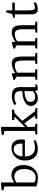

<svg xmlns="http://www.w3.org/2000/svg" viewBox="1651 -2484 847 4189"><g transform="rotate(-90 2074.5 -389.5)"><path d="M18 -736V-777L169 -793L188 -785V-500Q223 -528 262 -545.5Q301 -563 352 -563Q410 -563 459 -535.5Q508 -508 538 -447.5Q568 -387 568 -295Q568 -211 533 -140Q498 -69 435 -27.5Q372 14 292 14Q228 14 170 1Q112 -12 101 -24V-721ZM302 -35Q349 -35 390 -63Q431 -91 456 -147.5Q481 -204 481 -286Q481 -394 433 -447Q385 -500 315 -500Q276 -500 243 -486Q210 -472 188 -452V-73Q195 -54 226 -44.5Q257 -35 302 -35Z M1128 -347Q1128 -312 1122 -270H755Q755 -168 804.5 -109Q854 -50 946 -50Q986 -50 1030 -59.5Q1074 -69 1096 -82L1113 -43Q1085 -18 1027.5 -3Q970 12 912 12Q796 12 731.5 -64.5Q667 -141 667 -271Q667 -354 701.5 -419.5Q736 -485 797.5 -523Q859 -561 937 -563Q1026 -565 1077 -507Q1128 -449 1128 -347ZM756 -324H1035Q1036 -334 1036 -354Q1036 -463 980 -497Q954 -514 914 -514Q851 -514 807.5 -466.5Q764 -419 756 -324Z M1313 -49V-718L1226 -733V-774L1382 -793L1401 -782V-354L1398 -268L1624 -496L1551 -503V-551H1777V-503L1703 -495L1532 -327L1742 -49L1810 -40V0H1577V-40L1646 -50L1479 -283L1398 -204L1401 -103V-49L1473 -39V0H1234V-39Z M2269 -377 2268 -40H2330V-9Q2313 0 2289 5.5Q2265 11 2240 11Q2207 11 2196.5 -3Q2186 -17 2186 -55Q2130 12 2019 12Q1974 12 1937 -7.5Q1900 -27 1879 -61.5Q1858 -96 1858 -139Q1858 -206 1910 -247.5Q1962 -289 2036 -307Q2110 -325 2181 -325V-367Q2181 -441 2146 -468.5Q2111 -496 2044 -496Q2012 -496 1970 -484.5Q1928 -473 1897 -456L1880 -498Q1913 -525 1972.5 -540.5Q2032 -556 2076 -556Q2165 -556 2217 -516Q2269 -476 2269 -377ZM1946 -154Q1946 -46 2066 -46Q2099 -46 2131 -60.5Q2163 -75 2180 -91L2181 -278Q2093 -278 2019.5 -249Q1946 -220 1946 -154Z M2496 -49V-456L2425 -490V-519L2551 -555L2572 -545V-477Q2609 -508 2671 -532.5Q2733 -557 2782 -557Q2866 -557 2901 -503Q2936 -449 2936 -326V-49L3014 -39V0H2774V-39L2848 -49V-312Q2848 -376 2838.5 -414.5Q2829 -453 2805.5 -471.5Q2782 -490 2738 -490Q2703 -490 2662 -476.5Q2621 -463 2584 -437V-49L2658 -39V0H2428V-39Z M3179 -49V-456L3108 -490V-519L3234 -555L3255 -545V-477Q3292 -508 3354 -532.5Q3416 -557 3465 -557Q3549 -557 3584 -503Q3619 -449 3619 -326V-49L3697 -39V0H3457V-39L3531 -49V-312Q3531 -376 3521.5 -414.5Q3512 -453 3488.5 -471.5Q3465 -490 3421 -490Q3386 -490 3345 -476.5Q3304 -463 3267 -437V-49L3341 -39V0H3111V-39Z M3942 -546H4112V-489H3942V-228Q3942 -150 3946 -115Q3950 -80 3962 -66Q3974 -52 4002 -52Q4028 -52 4059.5 -60.5Q4091 -69 4105 -78L4119 -38Q4099 -16 4052.5 -2Q4006 12 3968 12Q3912 12 3884 -21.5Q3856 -55 3856 -128V-489H3781V-523L3803 -528Q3835 -535 3847 -540.5Q3859 -546 3868 -564Q3874 -579 3884.5 -619.5Q3895 -660 3897 -677H3942Z"/></g></svg>

Font: Martel
Style: Regular
Weight: 400
Designer: Dan Reynolds
Foundry: Dan Reynolds
Version: Version 1.001; ttfautohint (v1.1) -l 5 -r 5 -G 72 -x 0 -D la